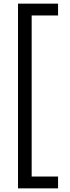

<svg xmlns="http://www.w3.org/2000/svg" viewBox="-20 -819 384 1055"><path d="M299 216H79V-799H299V-734H154V151H299Z"/></svg>

Font: Noto Sans Sinhala UI SemiCondensed
Style: Regular
Weight: 400
Width: 4
Designer: Jelle Bosma - Monotype Design Team
Foundry: Monotype Imaging Inc.
Version: Version 2.006; ttfautohint (v1.8.4.7-5d5b)